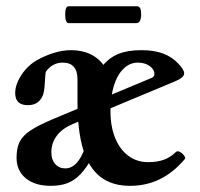

<svg xmlns="http://www.w3.org/2000/svg" viewBox="-20 -586 643 617"><path d="M33.2 -79.1Q33.2 -110.4 43.2 -130.4Q53.2 -150.4 78.4 -167Q103.5 -183.6 153.3 -204.6L467.8 -335.9Q471.7 -337.9 473.9 -340.8Q476.1 -343.8 476.1 -348.1Q476.1 -363.3 460.7 -374Q445.3 -384.8 422.9 -384.8Q397 -384.8 377 -365.2Q356.9 -345.7 345.9 -310.3Q335 -274.9 335 -228Q335 -179.7 350.1 -142.6Q365.2 -105.5 392.6 -85.2Q419.9 -64.9 456.1 -64.9Q485.4 -64.9 506.8 -72.8Q528.3 -80.6 544.9 -97.2Q549.8 -102.1 557.9 -97.9Q565.9 -93.8 571.5 -86.2Q577.1 -78.6 574.2 -75.2Q537.6 -31.7 493.9 -10.3Q450.2 11.2 397.9 11.2Q339.8 11.2 302.5 -17.8Q265.1 -46.9 247.1 -106.4Q229 -166 229 -258.8V-331.1Q229 -384.8 181.2 -384.8Q165 -384.8 151.4 -377.4Q137.7 -370.1 127 -355Q125.5 -346.7 124.5 -326.2Q123.5 -300.3 119.6 -285.6Q114.7 -268.1 102.3 -258.1Q89.8 -248 69.3 -248Q49.3 -248 39.1 -257.8Q28.8 -267.6 28.8 -287.1Q28.8 -305.7 38.1 -325.9Q47.4 -346.2 63 -363.5Q78.6 -380.9 96.2 -391.1Q123 -406.7 152.3 -415.8Q181.6 -424.8 208 -424.8Q244.1 -424.8 271.2 -411.6Q298.3 -398.4 316.4 -372.1H307.6Q329.6 -399.9 359.6 -412.4Q389.6 -424.8 434.1 -424.8Q474.6 -424.8 503.4 -414.3Q532.2 -403.8 553.2 -381.3Q571.8 -362.3 571.8 -350.1Q571.8 -336.9 543.9 -325.2L212.9 -187Q180.2 -173.3 162.6 -149.9Q145 -126.5 145 -96.2Q145 -73.2 157.2 -59.1Q169.4 -44.9 189.5 -44.9Q210 -44.9 225.8 -61.8Q241.7 -78.6 252.9 -111.3L277.3 -81.5Q257.8 -46.4 238.8 -26.4Q219.7 -6.3 197 2.4Q174.3 11.2 143.1 11.2Q92.3 11.2 62.7 -13.2Q33.2 -37.6 33.2 -79.1ZM189.5 -540Q189.5 -565.9 200.7 -565.9H420.4Q433.6 -565.9 433.6 -541Q433.6 -511.7 418.5 -511.7H200.7Q189.5 -511.7 189.5 -540Z"/></svg>

Font: Junicode Two Beta VF
Style: Regular
Weight: 400
Designer: Peter S. Baker
Foundry: Briery Creek Software
Version: Version 1.031 beta; ttfautohint (v1.8.1.43-b0c9)